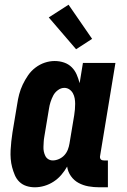

<svg xmlns="http://www.w3.org/2000/svg" viewBox="-20 -787 540 815"><path d="M128 8Q109 8 92 2.5Q75 -3 62.5 -15Q50 -27 43 -43.5Q36 -60 31.5 -77Q27 -94 25.5 -112.5Q24 -131 25 -149.5Q26 -168 28 -187Q30 -206 33 -225L53 -345Q56 -366 61.5 -387Q67 -408 76.5 -428Q86 -448 99 -467Q112 -486 130.5 -500Q149 -514 170 -521Q191 -528 212 -528Q233 -528 252 -521.5Q271 -515 284.5 -501.5Q298 -488 305.5 -470.5Q313 -453 318 -434L332 -520H470L405 -126Q404 -122 404.5 -118Q405 -114 407.5 -111Q410 -108 413.5 -107Q417 -106 421 -106H438V8H402Q378 8 355.5 4Q333 0 313.5 -10.5Q294 -21 281 -39.5Q268 -58 265 -80Q255 -62 240.5 -45Q226 -28 207.5 -16Q189 -4 168.5 2Q148 8 128 8ZM204 -106Q217 -106 230.5 -112Q244 -118 253.5 -128.5Q263 -139 268 -152Q273 -165 275 -178L295 -298Q297 -310 298 -322.5Q299 -335 299 -346.5Q299 -358 297 -369.5Q295 -381 289.5 -391Q284 -401 274.5 -407.5Q265 -414 253 -414Q239 -414 226 -404.5Q213 -395 206 -381.5Q199 -368 194.5 -354Q190 -340 188 -326L168 -206Q166 -195 165.5 -184.5Q165 -174 164.5 -164Q164 -154 166 -144Q168 -134 172.5 -125Q177 -116 185.5 -111Q194 -106 204 -106ZM303 -578 187 -713 271 -767 371 -622Z"/></svg>

Font: Iosevka Curly Slab Heavy
Style: Italic
Weight: 900
Italic angle: -9°
Monospace: yes
Designer: Belleve Invis
Foundry: Belleve Invis
Version: Version 22.1.2; ttfautohint (v1.8.4)